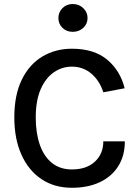

<svg xmlns="http://www.w3.org/2000/svg" viewBox="-20 -898 672 932"><path d="M329 13.5Q243.5 13.5 180.8 -28.8Q118 -71 83.8 -147.8Q49.5 -224.5 49.5 -328Q49.5 -437 85.8 -511.2Q122 -585.5 185.5 -623.5Q249 -661.5 329 -661.5Q437 -661.5 500.5 -608.2Q564 -555 585 -469.5L481.5 -450Q463.5 -506.5 423.5 -540.5Q383.5 -574.5 329 -574.5Q281 -574.5 241 -546.8Q201 -519 177.2 -464.2Q153.5 -409.5 153.5 -328Q153.5 -252.5 173.2 -195.5Q193 -138.5 232.2 -107Q271.5 -75.5 329 -75.5Q400 -75.5 440.8 -113.5Q481.5 -151.5 481.5 -212H586Q586 -142 554.2 -91.5Q522.5 -41 464.8 -13.8Q407 13.5 329 13.5ZM263.5 -810.5Q263.5 -838.5 283.2 -858.5Q303 -878.5 333 -878.5Q363.5 -878.5 384.2 -858.5Q405 -838.5 405 -810.5Q405 -782 384.2 -762.8Q363.5 -743.5 333 -743.5Q303 -743.5 283.2 -762.8Q263.5 -782 263.5 -810.5Z"/></svg>

Font: Betinya Sans Medium
Style: Regular
Weight: 500
Designer: Jonathan Pinhorn
Version: Version 2.001;December 9, 2019;FontCreator 12.0.0.2547 64-bi